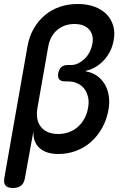

<svg xmlns="http://www.w3.org/2000/svg" viewBox="-40 -760 660 960"><path d="M25 180Q-2 180 -12.5 167.5Q-23 155 -18 128L97 -526Q106 -578 129 -617.5Q152 -657 185 -684.5Q218 -712 259.5 -726Q301 -740 349 -740Q396 -740 432.5 -726.5Q469 -713 492.5 -689Q516 -665 526 -631.5Q536 -598 528 -557Q518 -501 480 -459.5Q442 -418 390 -406L389 -403Q421 -398 445 -381Q469 -364 484 -338.5Q499 -313 504 -279.5Q509 -246 502 -209Q493 -160 470.5 -120Q448 -80 415.5 -51Q383 -22 341 -6Q299 10 252 10Q191 10 158 -19.5Q125 -49 127 -103L85 128Q81 155 66 167.5Q51 180 25 180ZM300 -435H317Q334 -435 350.5 -443Q367 -451 382 -465Q397 -479 407.5 -499Q418 -519 422 -542Q430 -584 406 -612Q382 -640 332 -640Q282 -640 246.5 -610.5Q211 -581 201 -526L147 -219Q137 -159 165.5 -124.5Q194 -90 251 -90Q279 -90 304 -99Q329 -108 348.5 -125Q368 -142 381.5 -166Q395 -190 400 -219Q406 -249 400.5 -273.5Q395 -298 382 -315.5Q369 -333 347.5 -343Q326 -353 299 -353H286Q265 -353 256.5 -363Q248 -373 251 -394Q256 -415 267.5 -425Q279 -435 300 -435Z"/></svg>

Font: Maple Mono Medium
Style: Italic
Weight: 500
Italic angle: -10°
Monospace: yes
Designer: subframe7536
Version: Version 7.000